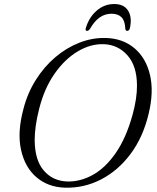

<svg xmlns="http://www.w3.org/2000/svg" viewBox="-20 -896 762 930"><path d="M494 -712Q575.5 -709.5 631.2 -662.5Q687 -615.5 706.5 -533.2Q726 -451 699.5 -343Q672.5 -230.5 612 -149.8Q551.5 -69 468.8 -26.5Q386 16 292.5 13Q212 10 156.2 -37.8Q100.5 -85.5 81.8 -170.8Q63 -256 94 -370Q113.5 -445.5 153.5 -509Q193.5 -572.5 247.5 -618.5Q301.5 -664.5 364.5 -689.2Q427.5 -714 494 -712ZM305 -17Q368.5 -15 429.8 -49Q491 -83 541.2 -155.8Q591.5 -228.5 622.5 -341.5Q644 -420.5 643.5 -482.5Q643 -576.5 597.5 -627.8Q552 -679 484 -682Q419.5 -684.5 356.5 -647Q293.5 -609.5 244 -538.5Q194.5 -467.5 170 -370Q158.5 -325.5 153.2 -287.2Q148 -249 148 -217.5Q148.5 -120.5 192 -70Q235.5 -19.5 305 -17ZM520.5 -829.5Q489 -829.5 463.5 -812Q438 -794.5 416 -756.5Q409 -746.5 402 -746.5Q391 -746.5 396 -761.5Q412 -813.5 449 -845Q486 -876.5 533 -876.5Q580 -876.5 600.2 -844.8Q620.5 -813 609.5 -761Q606.5 -746.5 596 -746.5Q588.5 -746.5 587 -756.5Q585.5 -795 568.8 -812.2Q552 -829.5 520.5 -829.5Z"/></svg>

Font: Fraunces 72pt Soft Light
Style: Italic
Weight: 300
Italic angle: -16°
Version: Version 1.000;[b76b70a41]